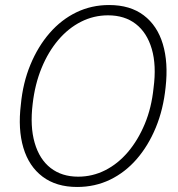

<svg xmlns="http://www.w3.org/2000/svg" viewBox="-20 -732 707 764"><path d="M287 12Q204 12 149.5 -29Q95 -70 73 -144Q51 -218 63 -316Q71 -402 101 -474.5Q131 -547 177.5 -600.5Q224 -654 284 -683Q344 -712 414 -712Q498 -712 552 -671Q606 -630 628 -556.5Q650 -483 639 -385Q630 -297 600 -224.5Q570 -152 524 -99Q478 -46 418 -17Q358 12 287 12ZM291 -29Q348 -29 398.5 -54.5Q449 -80 489 -127Q529 -174 556 -238.5Q583 -303 591 -382Q603 -472 584 -537Q565 -602 520.5 -636.5Q476 -671 410 -671Q353 -671 302.5 -645.5Q252 -620 212 -573Q172 -526 145.5 -461.5Q119 -397 110 -319Q99 -229 118 -163.5Q137 -98 181.5 -63.5Q226 -29 291 -29Z"/></svg>

Font: DM Sans ExtraLight
Style: Italic
Weight: 250
Italic angle: -10°
Designer: Colophon Foundry, Jonny Pinhorn
Foundry: Colophon Foundry
Version: Version 4.004;gftools[0.9.30]